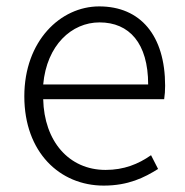

<svg xmlns="http://www.w3.org/2000/svg" viewBox="-20 -567 578 600"><path d="M304 13C381 13 431 -12 474 -39L452 -82C412 -54 367 -36 310 -36C195 -36 118 -126 115 -257H493C495 -270 496 -284 496 -299C496 -456 419 -547 290 -547C169 -547 56 -439 56 -266C56 -91 167 13 304 13ZM115 -303C126 -426 204 -497 291 -497C384 -497 443 -432 443 -303Z"/></svg>

Font: Spoqa Han Sans Neo Light
Style: Regular
Weight: 300
Designer: [Spoqa Han Sans Neo] Dong-huui Kim ___ Younghwa Kang ___ Yujin Lee ___ [Noto Sans] Ryoko NISHIZUKA ____ (kana & ideograp
Foundry: Spoqa (http://www.spoqa-han-sans.com)
Version: Version 1.100;hotconv 1.0.109;makeotfexe 2.5.65596